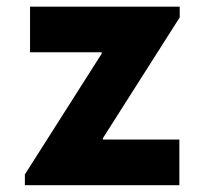

<svg xmlns="http://www.w3.org/2000/svg" viewBox="-20 -545 602 565"><path d="M53.2 0V-31.7L279.3 -387.2V-391.1H68.4V-525.4H508.8V-493.7L282.7 -138.2V-134.3H507.8V0Z"/></svg>

Font: Reddit Mono ExtraBold
Style: Regular
Weight: 800
Monospace: yes
Designer: Stephen Hutchings
Foundry: Reddit
Version: Version 1.014